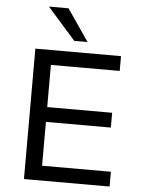

<svg xmlns="http://www.w3.org/2000/svg" viewBox="-61 -985 774 1034"><g transform="rotate(5 325.5 -468.5)"><path d="M108 0V-705H571V-625H199V-397H550V-317H199V-80H571V0ZM313 -765 161 -937H267L385 -765Z"/></g></svg>

Font: Nunito Sans 7pt
Style: Regular
Weight: 400
Designer: Vernon Adams
Foundry: Vernon Adams
Version: Version 3.101;gftools[0.9.27]